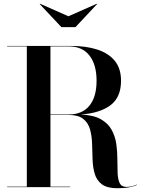

<svg xmlns="http://www.w3.org/2000/svg" viewBox="-20 -994 760 1020"><path d="M343.5 -907.5 494 -974 496 -972.5 381 -850H306L191 -972.5L193 -974ZM18 -2.5H122.5V-747.5H18V-750H358Q437 -750 496.8 -730.8Q556.5 -711.5 589.8 -670.8Q623 -630 623 -565Q623 -477.5 567.2 -435.2Q511.5 -393 408.5 -385.5Q476 -383 515 -361Q554 -339 573 -304.5Q592 -270 597.8 -229.5Q603.5 -189 603.5 -148.8Q603.5 -108.5 604.8 -75Q606 -41.5 615.8 -21.2Q625.5 -1 651.5 -1Q667 -1 681.8 -4.8Q696.5 -8.5 707 -13.5L708 -12Q696 -5 669 0.5Q642 6 603 6Q549 6 521.2 -15Q493.5 -36 483.2 -70.8Q473 -105.5 471.8 -147Q470.5 -188.5 469.2 -230.2Q468 -272 458.2 -306.8Q448.5 -341.5 422 -362.5Q395.5 -383.5 343 -383.5H248V-2.5H353V0H18ZM345.5 -747.5H248V-386H345.5Q417.5 -386 455.2 -432.8Q493 -479.5 493 -565Q493 -650.5 455.2 -699Q417.5 -747.5 345.5 -747.5Z"/></svg>

Font: Bodoni* 72pt Medium
Style: Regular
Weight: 500
Version: Version 2.3